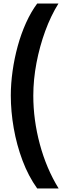

<svg xmlns="http://www.w3.org/2000/svg" viewBox="-20 -886 379 1084"><path d="M41 -347Q41 -413 51 -484.5Q61 -556 80 -625.5Q99 -695 127 -757Q155 -819 190 -866H310Q267 -797 235.5 -711Q204 -625 186 -531Q168 -437 168 -346Q168 -209 205 -71.5Q242 66 311 178H190Q140 108 107 20Q74 -68 57.5 -162.5Q41 -257 41 -347Z"/></svg>

Font: Noto Sans Malayalam UI SemiCondensed
Style: Bold
Weight: 700
Width: 4
Designer: Jelle Bosma - Monotype Design Team
Foundry: Monotype Imaging Inc.
Version: Version 2.104; ttfautohint (v1.8.4.7-5d5b)